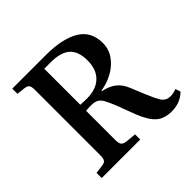

<svg xmlns="http://www.w3.org/2000/svg" viewBox="-179 -887 1078 1078"><g transform="rotate(-45 360.5 -348.0)"><path d="M601 14Q543 14 509 -15Q475 -44 446 -116L402 -233Q387 -269 375.5 -290.5Q364 -312 348 -321.5Q332 -331 303 -331Q279 -331 262 -329V-98Q262 -72 269.5 -61Q277 -50 299 -47L363 -41V0H57V-41L111 -48Q129 -51 135.5 -61Q142 -71 142 -99V-616Q142 -640 135.5 -650Q129 -660 108 -663L57 -669V-710H324Q454 -710 526 -667Q598 -624 598 -532Q598 -483 571 -444.5Q544 -406 499.5 -381Q455 -356 403 -348V-344Q452 -334 481.5 -310.5Q511 -287 528 -245L563 -160Q583 -111 601 -81Q619 -51 657 -51Q679 -51 703 -61L713 -30Q668 14 601 14ZM313 -374Q388 -374 428 -413Q468 -452 468 -523Q468 -596 430.5 -629Q393 -662 314 -662H263V-376Q279 -375 291.5 -374.5Q304 -374 313 -374Z"/></g></svg>

Font: Literata 36pt Medium
Style: Regular
Weight: 500
Designer: Latin by Veronika Burian and Jose Scaglione. Greek by Irene Vlachou. Cyrillic by Vera Evstafieva.
Foundry: TypeTogether
Version: Version 3.002